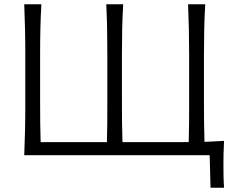

<svg xmlns="http://www.w3.org/2000/svg" viewBox="-20 -733 1105 907"><path d="M974.5 154 970.5 0H94.5Q97 -60 98.2 -115.2Q99.5 -170.5 99.5 -236.5V-475Q99.5 -541 98.2 -597Q97 -653 94.5 -713H175.5Q172 -653 170.8 -597Q169.5 -541 169.5 -475V-247Q169.5 -195.5 170 -151Q170.5 -106.5 172 -61.5H485Q486.5 -106.5 486.8 -151Q487 -195.5 487 -247V-475Q487 -541 486 -597Q485 -653 482 -713H562Q558.5 -653 557.2 -597Q556 -541 556 -475V-247Q556 -195.5 556.5 -151Q557 -106.5 558.5 -61.5H786Q806.5 -61.5 828 -61.5Q849.5 -61.5 871.5 -62Q873 -106.5 873.2 -151Q873.5 -195.5 873.5 -247V-475Q873.5 -541 872.2 -597Q871 -653 868.5 -713H949.5Q946 -653 944.8 -597Q943.5 -541 943.5 -475V-247Q943.5 -196 944 -151.8Q944.5 -107.5 946 -63Q969 -64 992.2 -65Q1015.5 -66 1038.5 -67.5Q1036.5 -36 1036 -7.2Q1035.5 21.5 1035.5 48Q1035.5 74.5 1036 101.2Q1036.5 128 1038.5 154Z"/></svg>

Font: Commissioner Flair Light
Style: Regular
Weight: 300
Designer: Kostas Bartsokas
Foundry: Kostas Bartsokas
Version: Version 1.000; ttfautohint (v1.8.3)